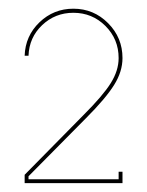

<svg xmlns="http://www.w3.org/2000/svg" viewBox="-20 -846 334 437"><path d="M258.8 -429.2H36.1V-448.2L169.9 -584Q214.4 -628.4 232.2 -657Q250 -685.5 250 -713.9Q250 -756.8 220 -786.9Q189.9 -816.9 147 -816.9Q105.5 -816.9 75.9 -788.8Q46.4 -760.7 44.9 -719.2H36.1Q37.6 -764.2 69.8 -795.2Q102.1 -826.2 147 -826.2Q193.4 -826.2 226.1 -793.2Q258.8 -760.3 258.8 -713.9Q258.8 -683.1 239.7 -652.6Q220.7 -622.1 175.8 -577.1L44.9 -444.8V-438H250V-455.1H258.8Z"/></svg>

Font: Rawengulk
Style: Ultralight
Weight: 200
Version: Version 0.92